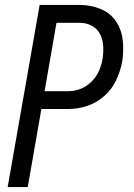

<svg xmlns="http://www.w3.org/2000/svg" viewBox="-20 -755 540 775"><path d="M11 0 140 -735H302Q346 -735 385.5 -719Q425 -703 448 -669Q471 -635 475.5 -591.5Q480 -548 473 -505Q466 -468 449 -431.5Q432 -395 401 -367.5Q370 -340 332 -327.5Q294 -315 256 -315H147L92 0ZM256 -387Q281 -387 305.5 -396.5Q330 -406 349.5 -425.5Q369 -445 379.5 -469Q390 -493 394 -517Q398 -543 396.5 -569Q395 -595 384 -617Q373 -639 350.5 -651Q328 -663 302 -663H208L160 -387Z"/></svg>

Font: Iosevka SS08
Style: Italic
Weight: 400
Italic angle: -10°
Monospace: yes
Designer: Belleve Invis
Foundry: Belleve Invis
Version: 2.1.0; ttfautohint (v1.8.2)